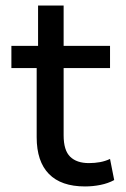

<svg xmlns="http://www.w3.org/2000/svg" viewBox="-20 -662 455 691"><path d="M286 9Q200 9 156 -36Q112 -81 112 -168V-417H21V-497H117V-642H209V-497H376V-417H209V-175Q209 -121 232.5 -98Q256 -75 300 -75Q321 -75 340 -78.5Q359 -82 376 -90L391 -14Q369 -2 341.5 3.5Q314 9 286 9Z"/></svg>

Font: Nunito Sans 7pt SemiCondensed Medium
Style: Regular
Weight: 500
Width: 4
Designer: Vernon Adams
Foundry: Vernon Adams
Version: Version 3.101;gftools[0.9.27]